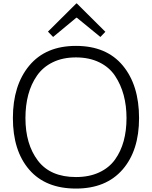

<svg xmlns="http://www.w3.org/2000/svg" viewBox="-20 -1087 884 1117"><path d="M716 -400Q716 -472 699.5 -533.5Q683 -595 649.5 -645.5Q616 -696 557.5 -724.5Q499 -753 422 -753Q345 -753 287.5 -725Q230 -697 195.5 -647.5Q161 -598 144.5 -536Q128 -474 128 -400Q128 -248 200.5 -152.5Q273 -57 422 -57Q499 -57 557 -84Q615 -111 649 -158.5Q683 -206 699.5 -266.5Q716 -327 716 -400ZM789 -400Q789 -211 693 -100.5Q597 10 422 10Q245 10 150 -100Q55 -210 55 -400Q55 -591 150.5 -705.5Q246 -820 422 -820Q599 -820 694 -706Q789 -592 789 -400ZM427 -1067 593 -902 564 -872 427 -984H424L289 -872L259 -903L424 -1067Z"/></svg>

Font: Sinkin Sans 300 Light
Style: Regular
Weight: 300
Designer: Keith Bates
Foundry: K-Type
Version: Sinkin Sans (version 1.0)  by Keith Bates   •   © 2014   www